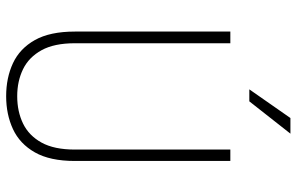

<svg xmlns="http://www.w3.org/2000/svg" viewBox="-188 -756 955 618"><g transform="rotate(90 289.0 -446.5)"><path d="M460.9 -710.9H497.6V-210.4Q497.6 -130.4 470 -81.8Q442.4 -33.2 395 -11.2Q347.7 10.7 289.1 10.7Q230 10.7 182.9 -11.2Q135.7 -33.2 108.4 -81.8Q81.1 -130.4 81.1 -210.4V-710.9H118.7V-210.4Q118.7 -144 141.1 -103.3Q163.6 -62.5 202.1 -43.7Q240.7 -24.9 289.1 -24.9Q338.4 -24.9 377.2 -43.7Q416 -62.5 438.5 -103.3Q460.9 -144 460.9 -210.4ZM267.1 -772 359.4 -904.3H409.7L305.7 -772Z"/></g></svg>

Font: Roboto Condensed ExtraLight
Style: Regular
Weight: 250
Designer: Christian Robertson
Foundry: Google
Version: Version 3.008; 2023